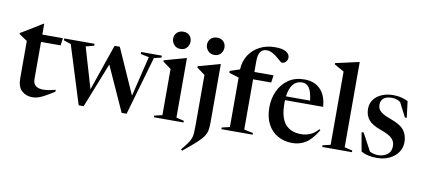

<svg xmlns="http://www.w3.org/2000/svg" viewBox="-82 -1048 3499 1584"><g transform="rotate(10 1667.0 -256.0)"><path d="M200.5 -138Q200.5 -102 222.8 -84Q245 -66 284 -66Q306.5 -66 331 -69.8Q355.5 -73.5 388.5 -83V-66.5Q340 -36 308.8 -19Q277.5 -2 254.2 4.8Q231 11.5 206 11.5Q155.5 11.5 119.5 -20.8Q83.5 -53 83.5 -125.5V-438L15.5 -483.5V-492.5Q24.5 -498 52.2 -514.5Q80 -531 117.8 -554.2Q155.5 -577.5 194.5 -602H200.5V-512H373L364.5 -450.5H200.5Z M1098 -481 1028 -495.5V-512H1201.5V-495.5L1140.5 -481L998.5 10.5H957L787.5 -364.5L639 10.5H597L445 -476L384 -496V-512H638V-495.5L569.5 -478L670 -136.5L803.5 -524H847.5L1016.5 -144Z M1343 -593Q1308.5 -593 1288.8 -615.8Q1269 -638.5 1269 -667.5Q1269 -696 1288.8 -716.8Q1308.5 -737.5 1343 -737.5Q1377.5 -737.5 1396.2 -716.8Q1415 -696 1415 -667.5Q1415 -638.5 1396.2 -615.8Q1377.5 -593 1343 -593ZM1409 -527.5V-29.5L1473.5 -14V0H1225.5V-14L1291.5 -29.5V-416Q1283.5 -422.5 1264.8 -436Q1246 -449.5 1223 -466.5V-477L1404.5 -527.5Z M1626.5 -593Q1592.5 -593 1572.5 -615.8Q1552.5 -638.5 1552.5 -667.5Q1552.5 -696 1572.5 -716.8Q1592.5 -737.5 1626.5 -737.5Q1661 -737.5 1680 -716.8Q1699 -696 1699 -667.5Q1699 -638.5 1680 -615.8Q1661 -593 1626.5 -593ZM1575.5 -416Q1567.5 -422.5 1548.8 -436Q1530 -449.5 1507.5 -466.5V-477L1689 -527.5H1693V-41Q1693 -1.5 1688.2 25.8Q1683.5 53 1665.5 79.5Q1647.5 106 1608.8 141.2Q1570 176.5 1502 231.5L1492 221.5Q1522 185.5 1539.2 161.5Q1556.5 137.5 1564.2 116.8Q1572 96 1573.8 70.5Q1575.5 45 1575.5 5.5Z M1977 -29.5 2052.5 -14V0H1791V-14L1857 -29.5V-444L1774.5 -469V-485L1857 -512.5Q1860 -581.5 1893.5 -633.2Q1927 -685 1983.5 -714Q2040 -743 2111.5 -743Q2174.5 -743 2204 -724.2Q2233.5 -705.5 2233.5 -677.5Q2233.5 -657.5 2219.8 -642Q2206 -626.5 2186 -626.5Q2181 -626.5 2167.8 -638.5Q2154.5 -650.5 2135.5 -666.2Q2116.5 -682 2094 -694Q2071.5 -706 2047.5 -706Q1977 -706 1977 -604V-512H2137.5L2128.5 -450.5H1977Z M2396 -523Q2480 -523 2529.2 -472.5Q2578.5 -422 2585.5 -327H2266Q2265.5 -315.5 2265.5 -303Q2265.5 -180.5 2311.8 -127Q2358 -73.5 2444 -73.5Q2485 -73.5 2522 -89.5Q2559 -105.5 2587 -140L2596.5 -133Q2548 -52.5 2498.2 -20.8Q2448.5 11 2385.5 11Q2317 11 2263.8 -18.8Q2210.5 -48.5 2179.8 -106Q2149 -163.5 2149 -246.5Q2149 -321 2178 -384Q2207 -447 2262 -485Q2317 -523 2396 -523ZM2380.5 -495.5Q2335 -495.5 2306 -461.5Q2277 -427.5 2268.5 -359H2470.5Q2462 -431.5 2440.5 -463.5Q2419 -495.5 2380.5 -495.5Z M2818.5 -29.5 2884.5 -14V0H2635.5V-14L2701 -29.5V-643Q2691.5 -648.5 2670.2 -660.5Q2649 -672.5 2619.5 -689V-699.5L2814 -743H2818.5Z M3139 -523Q3176 -523 3204.5 -516Q3233 -509 3263.5 -495L3280.5 -357.5H3265L3203.5 -477.5Q3172 -499 3131 -499Q3087 -499 3063.5 -480.2Q3040 -461.5 3040 -425.5Q3040 -406 3048.2 -389.5Q3056.5 -373 3082.2 -356.5Q3108 -340 3161.5 -321Q3240.5 -292 3268.8 -251.5Q3297 -211 3297 -156.5Q3297 -107 3270 -69.2Q3243 -31.5 3197.2 -10.2Q3151.5 11 3095 11Q3053.5 11 3021.2 3.5Q2989 -4 2962 -18.5L2934 -176.5H2951.5L3030 -30.5Q3063 -13.5 3101.5 -13.5Q3144 -13.5 3176.5 -37Q3209 -60.5 3209 -109Q3209 -145.5 3183 -171.8Q3157 -198 3084 -223.5Q3010.5 -249.5 2981.8 -286.2Q2953 -323 2953 -375Q2953 -422 2978.2 -455Q3003.5 -488 3045.8 -505.5Q3088 -523 3139 -523Z"/></g></svg>

Font: Newsreader Display Medium
Style: Regular
Weight: 500
Designer: Hugues Gentile
Foundry: Production Type
Version: Version 1.001